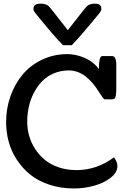

<svg xmlns="http://www.w3.org/2000/svg" viewBox="-20 -1041 692 1074"><path d="M381.3 -788.1H332.5Q304.2 -816.4 264.9 -862.3Q225.6 -908.2 209.5 -928.7Q203.6 -936 196 -945.3Q188.5 -954.6 184.1 -959.7Q179.7 -964.8 175.3 -970.9Q170.9 -977.1 168.9 -981.7Q167 -986.3 167 -990.7Q167 -1006.3 176.5 -1013.4Q186 -1020.5 209.5 -1020.5Q225.6 -1020.5 236.8 -1015.9Q248 -1011.2 253.7 -1005.4Q259.3 -999.5 271 -984.9L359.4 -872.1L447.8 -984.9Q459.5 -999.5 465.1 -1005.4Q470.7 -1011.2 481.9 -1015.9Q493.2 -1020.5 509.3 -1020.5Q530.3 -1020.5 538.6 -1013.4Q546.9 -1006.3 546.9 -990.7Q546.9 -986.3 544.9 -981.7Q543 -977.1 538.6 -970.9Q534.2 -964.8 529.8 -959.7Q525.4 -954.6 517.8 -945.3Q510.3 -936 504.4 -928.7Q489.3 -909.7 449.2 -863.3Q409.2 -816.9 381.3 -788.1ZM606.9 -485.4H566.4Q562 -485.4 555.2 -494.4Q548.3 -503.4 539.3 -517.6Q530.3 -531.7 518.6 -549.1Q506.8 -566.4 491 -583.5Q475.1 -600.6 457.3 -614.7Q439.5 -628.9 415.3 -637.9Q391.1 -647 365.2 -647Q319.8 -647 281.2 -630.6Q242.7 -614.3 215.8 -586.7Q189 -559.1 169.7 -522.2Q150.4 -485.4 141.4 -444.3Q132.3 -403.3 132.3 -360.4Q132.3 -319.3 143.3 -280.5Q154.3 -241.7 177 -207Q199.7 -172.4 231.7 -146.2Q263.7 -120.1 309.1 -104.7Q354.5 -89.4 407.7 -89.4Q521.5 -89.4 617.7 -161.1Q636.7 -135.7 636.7 -111.3Q636.7 -76.2 598.9 -46.6Q561 -17.1 505.9 -2Q450.7 13.2 394.5 13.2Q319.3 13.2 256.1 -7.8Q192.9 -28.8 148.9 -64.5Q105 -100.1 74 -147.7Q43 -195.3 28.6 -248.5Q14.2 -301.8 14.2 -358.4Q14.2 -435.1 39.1 -504.4Q64 -573.7 107.9 -625.5Q151.9 -677.2 216.8 -707.8Q281.7 -738.3 356.9 -738.3Q404.8 -738.3 453.9 -717Q502.9 -695.8 533.2 -654.3Q533.2 -727.5 552.2 -727.5H606.9Q630.4 -727.5 630.4 -676.8V-546.4Q630.4 -518.6 627.7 -505.6Q625 -492.7 620.8 -489.5Q616.7 -486.3 606.9 -485.4Z"/></svg>

Font: Coustard
Style: Regular
Weight: 400
Foundry: vernon adams
Version: Version 1.000